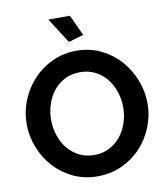

<svg xmlns="http://www.w3.org/2000/svg" viewBox="-97 -998 951 1085"><g transform="rotate(-10 378.0 -455.5)"><path d="M377 5Q299 5 235.5 -25.5Q172 -56 126.5 -106.5Q81 -157 56 -222Q31 -287 31 -355Q31 -426 57.5 -491Q84 -556 130.5 -606Q177 -656 241 -685.5Q305 -715 380 -715Q457 -715 520.5 -683.5Q584 -652 629 -601Q674 -550 699 -485Q724 -420 724 -353Q724 -282 698 -217.5Q672 -153 626 -103.5Q580 -54 516 -24.5Q452 5 377 5ZM171 -355Q171 -309 185 -266Q199 -223 225.5 -190Q252 -157 290.5 -137Q329 -117 378 -117Q428 -117 466.5 -137.5Q505 -158 531.5 -192Q558 -226 571.5 -268.5Q585 -311 585 -355Q585 -401 570.5 -444Q556 -487 529.5 -520Q503 -553 464.5 -572.5Q426 -592 378 -592Q328 -592 289 -571.5Q250 -551 224 -517.5Q198 -484 184.5 -441.5Q171 -399 171 -355ZM254 -916H378L433 -797L347 -771Z"/></g></svg>

Font: Oxford Sans
Style: Bold
Weight: 700
Designer: Matt McInerney, Pablo Impallari, Rodrigo Fuenzalida
Foundry: Matt McInerney, Pablo Impallari, Rodrigo Fuenzalida
Version: Version 3.000g; ttfautohint (v1.5) -l 8 -r 28 -G 28 -x 14 -D